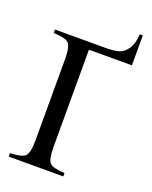

<svg xmlns="http://www.w3.org/2000/svg" viewBox="-146 -861 742 940"><g transform="rotate(20 225.0 -391.0)"><path d="M432 -626H208V-121Q208 -55 224.5 -37.5Q241 -20 302 -18V0H18V-18Q80 -20 97 -37.5Q114 -55 114 -121V-542Q114 -607 97 -624.5Q80 -642 18 -644V-662H279Q326 -662 351.5 -670Q377 -678 395.5 -706Q414 -734 416 -782H432Z"/></g></svg>

Font: New Athena Unicode
Style: Regular
Weight: 400
Designer: J. Rusten 1997; rev. by R. Hancock 2001, 2002, rev. by D. Mastronarde 2002-2021
Foundry: GreekKeys New Athena Unicode
Version: Version 5.008